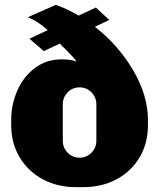

<svg xmlns="http://www.w3.org/2000/svg" viewBox="-20 -759 655 789"><path d="M303 -695 374 -728 429 -677 370 -649Q466 -574 527 -470.5Q588 -367 588 -266V-245Q588 -170 553.5 -112Q519 -54 458.5 -22Q398 10 323 10H291Q216 10 155.5 -22.5Q95 -55 60.5 -113Q26 -171 26 -245V-266Q26 -330 51.5 -387.5Q77 -445 124 -480Q171 -515 232 -515Q273 -515 294 -506Q288 -517 270 -535Q252 -553 246 -560Q235 -569 226 -580L160 -549L101 -600L176 -635Q133 -674 94 -688L209 -739Q254 -724 303 -695ZM238 -330V-181Q238 -152 258 -131.5Q278 -111 307 -111Q336 -111 356 -131.5Q376 -152 376 -181V-330Q376 -359 356 -379.5Q336 -400 307 -400Q278 -400 258 -379.5Q238 -359 238 -330Z"/></svg>

Font: Chivo Black
Style: Regular
Weight: 900
Designer: Hector Gatti
Foundry: Omnibus-Type
Version: Version 1.007